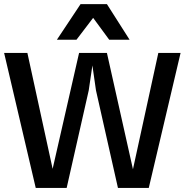

<svg xmlns="http://www.w3.org/2000/svg" viewBox="-30 -923 907 943"><path d="M-9.8 -663.1H104.5L228.5 -93.8L358.4 -663.1H495.1L623 -91.8L747.6 -663.1H856.9L700.7 0H549.3L441.4 -479L423.8 -601.6L405.8 -479L297.4 0H145.5ZM365.7 -902.8H495.1L606.4 -728H506.3L427.7 -835H427.2Q407.2 -808.6 386.5 -781.5Q365.7 -754.4 345.7 -728H249.5Z"/></svg>

Font: Basic
Style: Regular
Weight: 400
Designer: Magnus Gaarde
Foundry: Magnus Gaarde
Version: Version 1.003; ttfautohint (v1.1) -l 6 -r 16 -G 0 -x 16 -D l